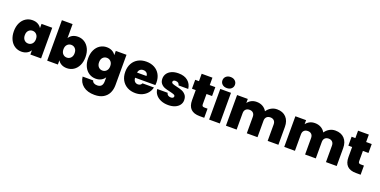

<svg xmlns="http://www.w3.org/2000/svg" viewBox="-16 -1920 6538 3302"><g transform="rotate(20 3253.0 -269.5)"><path d="M23.9 -280.8Q23.9 -368.2 55.4 -433.1Q86.9 -498 141.4 -533Q195.8 -567.9 263.2 -567.9Q321.3 -567.9 363 -544.9Q404.8 -522 428.2 -482.9V-561H624V0H428.2V-78.1Q405.3 -39.1 362.5 -16.1Q319.8 6.8 263.2 6.8Q196.3 6.8 141.6 -28.1Q86.9 -63 55.4 -128.4Q23.9 -193.8 23.9 -280.8ZM224.1 -280.8Q224.1 -226.6 253.2 -195.3Q282.2 -164.1 326.2 -164.1Q369.1 -164.1 398.7 -195.1Q428.2 -226.1 428.2 -280.8Q428.2 -335 398.7 -366Q369.1 -397 326.2 -397Q282.2 -397 253.2 -366.5Q224.1 -335.9 224.1 -280.8Z M735.8 0V-740.2H931.6V-482.9Q954.6 -522.9 996.6 -545.4Q1038.6 -567.9 1095.7 -567.9Q1162.6 -567.9 1217 -533Q1271.5 -498 1303 -433.1Q1334.5 -368.2 1334.5 -280.8Q1334.5 -193.8 1303 -128.4Q1271.5 -63 1217 -28.1Q1162.6 6.8 1095.7 6.8Q1038.6 6.8 996.6 -15.6Q954.6 -38.1 931.6 -78.1V0ZM931.6 -280.8Q931.6 -225.6 961.2 -194.8Q990.7 -164.1 1033.7 -164.1Q1076.7 -164.1 1106.2 -195.6Q1135.7 -227.1 1135.7 -280.8Q1135.7 -335.9 1106.2 -366.5Q1076.7 -397 1033.7 -397Q990.7 -397 961.2 -366Q931.6 -335 931.6 -280.8Z M1383.3 -280.8Q1383.3 -367.7 1414.8 -432.9Q1446.3 -498 1500.7 -533Q1555.2 -567.9 1622.6 -567.9Q1679.2 -567.9 1721.7 -544.9Q1764.2 -522 1787.6 -482.9V-561H1983.4V-5.9Q1983.4 73.2 1953.4 136.7Q1923.3 200.2 1859.9 238Q1796.4 275.9 1699.2 275.9Q1569.3 275.9 1491.5 214.8Q1413.6 153.8 1402.3 48.8H1595.2Q1601.1 75.7 1625.2 90.8Q1649.4 106 1687.5 106Q1787.6 106 1787.6 -5.9V-78.1Q1764.6 -39.1 1721.9 -16.1Q1679.2 6.8 1622.6 6.8Q1555.7 6.8 1501 -28.1Q1446.3 -63 1414.8 -128.4Q1383.3 -193.8 1383.3 -280.8ZM1583.5 -280.8Q1583.5 -226.6 1612.5 -195.3Q1641.6 -164.1 1685.5 -164.1Q1728.5 -164.1 1758.1 -195.1Q1787.6 -226.1 1787.6 -280.8Q1787.6 -335 1758.1 -366Q1728.5 -397 1685.5 -397Q1641.6 -397 1612.5 -366.5Q1583.5 -335.9 1583.5 -280.8Z M2063 -280.8Q2063 -368.7 2099.1 -433.3Q2135.3 -498 2199.7 -533Q2264.2 -567.9 2348.1 -567.9Q2431.2 -567.9 2495.1 -533.9Q2559.1 -500 2595 -436.5Q2630.9 -373 2630.9 -287.1Q2630.9 -264.2 2627.9 -241.2H2256.8Q2259.8 -195.3 2282.5 -172.6Q2305.2 -149.9 2339.8 -149.9Q2388.7 -149.9 2410.2 -193.8H2619.1Q2606 -135.7 2568.6 -90.3Q2531.2 -44.9 2474.1 -19Q2417 6.8 2348.1 6.8Q2265.1 6.8 2200.7 -28.1Q2136.2 -63 2099.6 -127.9Q2063 -192.9 2063 -280.8ZM2258.3 -335.9H2431.2Q2431.2 -372.1 2407.2 -392.6Q2383.3 -413.1 2347.2 -413.1Q2311 -413.1 2288.1 -393.6Q2265.1 -374 2258.3 -335.9Z M2681.6 -189H2871.6Q2875.5 -162.1 2896.7 -147Q2918 -131.8 2948.7 -131.8Q2972.7 -131.8 2986.8 -141.8Q3001 -151.9 3001 -168Q3001 -189 2977.8 -199Q2954.6 -209 2901.9 -221.2Q2841.8 -233.4 2801.8 -248.3Q2761.7 -263.2 2732.2 -297.1Q2702.6 -331.1 2702.6 -389.2Q2702.6 -439 2729.7 -479.5Q2756.8 -520 2809.3 -543.9Q2861.8 -567.9 2935.5 -567.9Q3045.4 -567.9 3108.6 -513.9Q3171.9 -460 3181.6 -372.1H3004.9Q3000 -398.9 2981.4 -413.6Q2962.9 -428.2 2931.6 -428.2Q2907.7 -428.2 2895.3 -419.2Q2882.8 -410.2 2882.8 -394Q2882.8 -374 2905.8 -363.5Q2928.7 -353 2980 -341.8Q3041 -328.6 3081.3 -312.7Q3121.6 -296.9 3152.1 -261.5Q3182.6 -226.1 3182.6 -165Q3182.6 -116.2 3154.3 -77.1Q3126 -38.1 3073.5 -15.6Q3021 6.8 2949.7 6.8Q2874 6.8 2814.5 -18.6Q2754.9 -43.9 2720.2 -88.4Q2685.5 -132.8 2681.6 -189Z M3240.7 -397.9V-561H3309.6V-696.8H3506.8V-561H3608.9V-397.9H3506.8V-210Q3506.8 -187 3517.3 -177Q3527.8 -167 3552.7 -167H3609.9V0H3524.4Q3309.6 0 3309.6 -212.9V-397.9Z M3683.6 -712.9Q3683.6 -756.8 3715.1 -785.9Q3746.6 -814.9 3798.3 -814.9Q3849.1 -814.9 3880.9 -785.9Q3912.6 -756.8 3912.6 -712.9Q3912.6 -669.9 3881.1 -641.4Q3849.6 -612.8 3798.3 -612.8Q3746.6 -612.8 3715.1 -641.4Q3683.6 -669.9 3683.6 -712.9ZM3699.7 0V-561H3895.5V0Z M4007.3 0V-561H4203.1V-486.8Q4229 -522.9 4270.5 -544.4Q4312 -565.9 4366.2 -565.9Q4428.2 -565.9 4476.8 -539.1Q4525.4 -512.2 4553.2 -462.9Q4583 -508.8 4632.1 -537.4Q4681.2 -565.9 4740.2 -565.9Q4846.2 -565.9 4906.7 -502Q4967.3 -438 4967.3 -327.1V0H4771V-300.8Q4771 -345.7 4746.1 -370.8Q4721.2 -396 4678.2 -396Q4635.3 -396 4610.1 -371.1Q4585 -346.2 4585 -300.8V0H4389.2V-300.8Q4389.2 -345.7 4364.7 -370.8Q4340.3 -396 4297.4 -396Q4253.4 -396 4228.3 -371.1Q4203.1 -346.2 4203.1 -300.8V0Z M5074.2 0V-561H5270V-486.8Q5295.9 -522.9 5337.4 -544.4Q5378.9 -565.9 5433.1 -565.9Q5495.1 -565.9 5543.7 -539.1Q5592.3 -512.2 5620.1 -462.9Q5649.9 -508.8 5699 -537.4Q5748 -565.9 5807.1 -565.9Q5913.1 -565.9 5973.6 -502Q6034.2 -438 6034.2 -327.1V0H5837.9V-300.8Q5837.9 -345.7 5813 -370.8Q5788.1 -396 5745.1 -396Q5702.1 -396 5677 -371.1Q5651.9 -346.2 5651.9 -300.8V0H5456.1V-300.8Q5456.1 -345.7 5431.6 -370.8Q5407.2 -396 5364.3 -396Q5320.3 -396 5295.2 -371.1Q5270 -346.2 5270 -300.8V0Z M6103 -397.9V-561H6171.9V-696.8H6369.1V-561H6471.2V-397.9H6369.1V-210Q6369.1 -187 6379.6 -177Q6390.1 -167 6415 -167H6472.2V0H6386.7Q6171.9 0 6171.9 -212.9V-397.9Z"/></g></svg>

Font: Poppins ExtraBold
Style: Regular
Weight: 800
Designer: Ninad Kale (Devanagari), Jonny Pinhorn (Latin)
Foundry: Indian Type Foundry
Version: 4.004